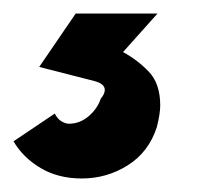

<svg xmlns="http://www.w3.org/2000/svg" viewBox="-127 -20 292 284"><path d="M-107 189 -46 148Q-42 156 -36 159.5Q-30 163 -25 163Q-9 163 4 152Q17 141 22 126Q28 119 28 113Q28 104 13 100L-69 79L-15 0H106L55 57Q77 69 93.5 86.5Q110 104 110 136Q110 148 105 168Q93 205 62 224.5Q31 244 -6 244Q-41 244 -67 228.5Q-93 213 -107 189Z"/></svg>

Font: Decalotype Black Italic
Style: Regular
Weight: 900
Italic angle: -12°
Designer: Alfredo Marco Pradil
Foundry: Alfredo Marco Pradil
Version: Version 1.0